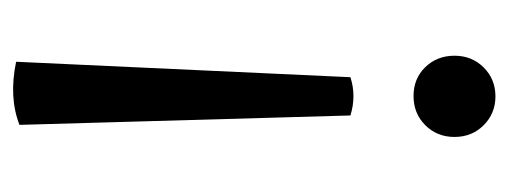

<svg xmlns="http://www.w3.org/2000/svg" viewBox="-256 -487 758 286"><g transform="rotate(-90 123.0 -344.0)"><path d="M183 -46Q183 -20 165.5 -2.5Q148 15 122.5 15Q97 15 79.5 -2.5Q62 -20 62 -46Q62 -72 79.5 -89.5Q97 -107 123 -107Q149 -107 166 -89.5Q183 -72 183 -46ZM94 -201 80 -694Q121 -710 174 -699L151 -201Q123 -192 94 -201Z"/></g></svg>

Font: Karma Medium
Style: Regular
Weight: 500
Designer: Joana Correia
Foundry: Indian Type Foundry
Version: Version 1.202;PS 1.0;hotconv 1.0.78;makeotf.lib2.5.61930; tt